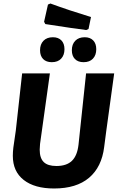

<svg xmlns="http://www.w3.org/2000/svg" viewBox="-20 -1063 674 1093"><path d="M471 -892Q412 -899 238 -926L231 -939L253 -1037L267 -1043Q370 -1005 498 -966L484 -898ZM275 -709Q243 -709 225.5 -727Q208 -745 208 -777Q208 -811 227.5 -831Q247 -851 281 -851Q312 -851 329.5 -833Q347 -815 347 -783Q347 -749 328 -729Q309 -709 275 -709ZM456 -709Q424 -709 406.5 -727Q389 -745 389 -777Q389 -811 408.5 -831Q428 -851 462 -851Q493 -851 510.5 -833Q528 -815 528 -783Q528 -749 509 -729Q490 -709 456 -709ZM630 -645 585 -318 573 -226Q559 -112 487 -51Q415 10 288 10Q177 10 115 -38.5Q53 -87 53 -176Q53 -198 56 -223L70 -320L106 -645H264L208 -244Q206 -220 206 -211Q206 -163 229 -140.5Q252 -118 301 -118Q359 -118 389.5 -147.5Q420 -177 427 -240L470 -645Z"/></svg>

Font: Alegreya Sans ExtraBold
Style: Italic
Weight: 800
Italic angle: -7°
Designer: Juan Pablo del Peral
Foundry: Huerta Tipografica
Version: Version 2.007